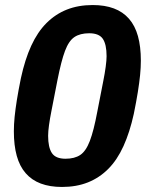

<svg xmlns="http://www.w3.org/2000/svg" viewBox="-20 -730 580 762"><path d="M226 12Q178 12 142 -1.5Q106 -15 82 -42.5Q58 -70 46.5 -111.5Q35 -153 35 -209Q35 -236 38 -266Q41 -296 47 -333.5Q53 -371 63 -420Q79 -494 104 -548.5Q129 -603 164.5 -638.5Q200 -674 245.5 -692Q291 -710 348 -710Q396 -710 432 -696.5Q468 -683 492 -655.5Q516 -628 527.5 -586.5Q539 -545 539 -489Q539 -462 536 -432Q533 -402 527 -364.5Q521 -327 511 -278Q495 -205 470 -150Q445 -95 409.5 -59.5Q374 -24 328.5 -6Q283 12 226 12ZM240 -100Q276 -100 298.5 -115Q321 -130 336.5 -170.5Q352 -211 366 -286L390 -409Q396 -439 399.5 -465Q403 -491 403 -507Q403 -554 388 -576Q373 -598 334 -598Q298 -598 275.5 -583Q253 -568 238 -528Q223 -488 208 -412L184 -289Q178 -259 174.5 -233.5Q171 -208 171 -191Q171 -145 186 -122.5Q201 -100 240 -100Z"/></svg>

Font: IBM Plex Sans Condensed
Style: Bold Italic
Weight: 700
Width: 3
Italic angle: -11.31°
Designer: Mike Abbink, Paul van der Laan, Pieter van Rosmalen
Foundry: Bold Monday
Version: Version 3.201